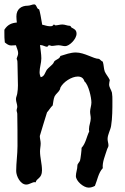

<svg xmlns="http://www.w3.org/2000/svg" viewBox="-20 -794 572 878"><path d="M330 -640C330 -658 318 -662 307 -668L302 -675L299 -676C288 -676 277 -682 265 -682C254 -682 243 -678 233 -678C231 -678 229 -682 226 -682C220 -674 217 -674 208 -674C195 -674 185 -679 173 -681C169 -707 162 -744 159 -751L153 -754C147 -760 146 -774 136 -774C128 -774 117 -768 107 -768C77 -768 55 -752 55 -719C55 -709 56 -700 57 -691C34 -689 15 -682 0 -658V-644C0 -629 0 -615 2 -600C11 -593 19 -586 31 -586C38 -586 43 -587 50 -587H53C56 -575 63 -563 63 -551C63 -541 58 -534 56 -525C60 -518 60 -510 60 -502C60 -469 62 -436 62 -403C62 -391 61 -379 59 -367C58 -358 53 -350 53 -341C53 -329 59 -317 59 -306C59 -300 56 -295 56 -289C56 -284 59 -279 59 -273C60 -224 60 -175 60 -126C60 -88 54 -50 54 -12C54 11 73 50 100 50C115 50 128 38 140 39L143 40C147 20 172 23 172 -15C172 -45 163 -73 163 -102C163 -114 166 -126 166 -138C166 -149 162 -161 162 -172C162 -175 195 -279 195 -280C204 -290 211 -303 221 -312C224 -326 224 -341 230 -354C236 -365 247 -372 253 -383C255 -386 255 -389 256 -393C269 -419 307 -444 336 -444C351 -444 362 -437 366 -422C385 -407 398 -348 398 -325C398 -311 392 -297 392 -283C392 -273 395 -263 395 -253C395 -236 387 -221 387 -204C387 -200 387 -196 388 -193C376 -169 372 -138 353 -118C354 -113 348 -65 346 -60C344 -53 334 -45 334 -38C334 -20 327 -5 327 11C327 34 362 64 385 64C395 64 405 61 414 56C425 30 430 -4 450 -25C447 -52 461 -83 469 -109C471 -117 476 -121 476 -129C476 -139 472 -148 472 -158C472 -179 485 -199 488 -218C494 -254 494 -297 494 -333C494 -346 494 -358 492 -370C489 -383 479 -394 479 -408C479 -415 481 -421 482 -428C476 -442 465 -453 459 -467C454 -481 455 -497 450 -512C443 -514 436 -525 431 -525C408 -525 366 -554 327 -554C302 -554 279 -545 256 -538C253 -526 242 -524 234 -518C228 -515 227 -511 224 -505C221 -499 201 -484 195 -476C186 -464 184 -444 166 -441C163 -448 161 -456 161 -464C161 -485 169 -506 169 -527C169 -547 165 -567 163 -588H165C176 -588 187 -580 196 -580C198 -580 199 -587 205 -587C209 -587 213 -584 217 -584C227 -584 237 -587 248 -587C258 -587 268 -583 278 -583C297 -583 330 -615 330 -640Z"/></svg>

Font: Margarine
Style: Regular
Weight: 400
Designer: Astigmatic (AOETI)
Foundry: Astigmatic (AOETI)
Version: Version 1.000